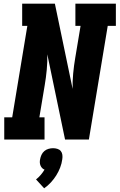

<svg xmlns="http://www.w3.org/2000/svg" viewBox="-20 -755 647 1039"><path d="M3 0V-120H46L128 -615H100V-735H277L373 -274Q372 -315 376 -357.5Q380 -400 387 -441L416 -615H388V-735H607V-615H563L461 0H332L236 -461Q237 -420 233 -377.5Q229 -335 222 -294L193 -120H221V0ZM219 264 175 216Q189 205 200.5 191.5Q212 178 221 163Q213 160 207.5 154Q202 148 199 140.5Q196 133 195.5 124.5Q195 116 197 107Q199 95 204.5 83Q210 71 220 62.5Q230 54 242.5 50.5Q255 47 267 47Q279 47 290.5 50.5Q302 54 309 62.5Q316 71 317.5 83Q319 95 317 107Q314 130 305.5 152Q297 174 284.5 194Q272 214 255.5 232Q239 250 219 264Z"/></svg>

Font: Iosevka Slab Heavy Extended
Style: Italic
Weight: 900
Width: 7
Italic angle: -9°
Monospace: yes
Designer: Belleve Invis
Foundry: Belleve Invis
Version: Version 11.1.0; ttfautohint (v1.8.3)